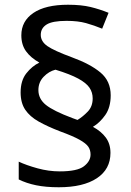

<svg xmlns="http://www.w3.org/2000/svg" viewBox="-20 -785 553 810"><path d="M67 -395Q67 -445 91 -475.5Q115 -506 146 -521Q110 -541 90 -568.5Q70 -596 70 -636Q70 -696 121 -730.5Q172 -765 267 -765Q323 -765 362 -755.5Q401 -746 438 -731L411 -664Q377 -678 343 -687.5Q309 -697 261 -697Q201 -697 176.5 -681.5Q152 -666 152 -638Q152 -610 180 -590.5Q208 -571 284 -543Q361 -515 404 -479Q447 -443 447 -383Q447 -332 424 -299.5Q401 -267 372 -250Q407 -231 426.5 -204.5Q446 -178 446 -140Q446 -71 388.5 -33Q331 5 228 5Q173 5 132 -3.5Q91 -12 59 -28V-103Q91 -88 138 -75Q185 -62 232 -62Q306 -62 334 -83.5Q362 -105 362 -133Q362 -152 352.5 -166Q343 -180 315.5 -195.5Q288 -211 233 -231Q181 -251 143.5 -272Q106 -293 86.5 -322Q67 -351 67 -395ZM142 -405Q142 -368 173.5 -342.5Q205 -317 285 -287L307 -279Q330 -293 350.5 -314.5Q371 -336 371 -370Q371 -395 357.5 -415Q344 -435 310 -453.5Q276 -472 214 -491Q186 -484 164 -461Q142 -438 142 -405Z"/></svg>

Font: Noto Sans Grantha
Style: Regular
Weight: 400
Designer: Monotype Design Team
Foundry: Monotype Imaging Inc.
Version: Version 2.003; ttfautohint (v1.8.4.7-5d5b)